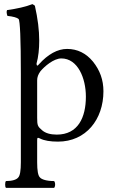

<svg xmlns="http://www.w3.org/2000/svg" viewBox="-20 -686 573 930"><path d="M396 -218C396 -117 358 -34 255 -34C224 -34 200 -41 184 -55C163 -73 160 -78 160 -115V-297C160 -312 165 -326 176 -341C195 -364 240 -403 277 -403C357 -403 396 -307 396 -218ZM481 -244C481 -299 464 -346 430 -388C397 -428 355 -449 305 -449C259 -449 213 -424 168 -374C162 -365 157 -367 157 -378C166 -411 170 -448 170 -489C170 -540 163 -596 149 -658C148 -660 144 -662 137 -666C104 -653 63 -644 14 -637C11 -630 12 -620 16 -609C44 -606 62 -601 70 -594C77 -587 81 -498 81 -327V100C81 140 77 165 68 174C60 184 40 191 9 191C6 194 5 199 5 208C5 216 6 221 9 224H121H242C245 221 247 215 247 208C247 200 245 194 242 191C205 191 182 183 174 174C164 165 160 140 160 100V-8C160 -21 164 -20 174 -15C194 -5 223 0 261 0C396 0 481 -107 481 -244Z"/></svg>

Font: Ponomar Unicode
Style: Regular
Weight: 400
Version: 1.3